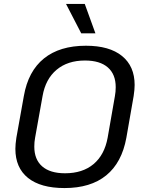

<svg xmlns="http://www.w3.org/2000/svg" viewBox="-20 -943 721 974"><path d="M58 -188Q58 -211 63 -244L101 -456Q123 -582 203 -646.5Q283 -711 416 -711Q535 -711 599 -659Q663 -607 663 -512Q663 -489 658 -456L621 -244Q598 -118 519 -53.5Q440 11 307 11Q186 11 122 -40.5Q58 -92 58 -188ZM526 -244 563 -456Q567 -477 567 -501Q567 -566 527 -601Q487 -636 411 -636Q323 -636 267 -589Q211 -542 196 -456L158 -244Q154 -223 154 -199Q154 -134 194 -99Q234 -64 310 -64Q399 -64 454.5 -110.5Q510 -157 526 -244ZM315 -923H410L464 -774H392Z"/></svg>

Font: KoHo Medium
Style: Italic
Weight: 500
Italic angle: -10°
Designer: Cadson Demak & Katatrad Team
Foundry: Cadson Demak Co.,Ltd.
Version: Version 1.000